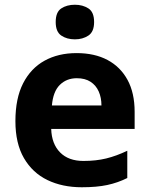

<svg xmlns="http://www.w3.org/2000/svg" viewBox="-20 -780 631 810"><path d="M303 -556Q379 -556 433.5 -527Q488 -498 518 -443Q548 -388 548 -308V-236H196Q198 -173 233.5 -137Q269 -101 332 -101Q385 -101 428 -111.5Q471 -122 517 -144V-29Q477 -9 432.5 0.5Q388 10 325 10Q243 10 180 -20.5Q117 -51 81 -113Q45 -175 45 -269Q45 -365 77.5 -428.5Q110 -492 168 -524Q226 -556 303 -556ZM304 -450Q261 -450 232.5 -422Q204 -394 199 -335H408Q408 -368 396.5 -394Q385 -420 362 -435Q339 -450 304 -450ZM296 -760Q329 -760 353 -744.5Q377 -729 377 -687Q377 -646 353 -630Q329 -614 296 -614Q262 -614 238.5 -630Q215 -646 215 -687Q215 -729 238.5 -744.5Q262 -760 296 -760Z"/></svg>

Font: Noto Sans Sinhala
Style: Regular
Weight: 400
Designer: Jelle Bosma - Monotype Design Team
Foundry: Monotype Imaging Inc.
Version: Version 2.006